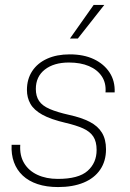

<svg xmlns="http://www.w3.org/2000/svg" viewBox="-20 -747 525 777"><path d="M215 10Q168 10 132 -2Q96 -14 72 -36.5Q48 -59 36.5 -90.5Q25 -122 27 -161H62Q59 -118 77.5 -87Q96 -56 131.5 -39.5Q167 -23 214 -23Q298 -23 334.5 -55.5Q371 -88 371 -140Q371 -174 357.5 -194.5Q344 -215 316 -227.5Q288 -240 245 -250Q185 -264 151 -283Q117 -302 103 -327Q89 -352 89 -383Q89 -427 110.5 -459.5Q132 -492 171 -509.5Q210 -527 262 -527Q319 -527 360 -507.5Q401 -488 423.5 -453.5Q446 -419 444 -373H407Q410 -411 392 -438Q374 -465 340 -479.5Q306 -494 259 -494Q198 -494 161.5 -465.5Q125 -437 125 -387Q125 -358 138 -338.5Q151 -319 181 -306Q211 -293 260 -282Q310 -271 343 -254Q376 -237 392.5 -210Q409 -183 409 -143Q409 -95 385.5 -60.5Q362 -26 318.5 -8Q275 10 215 10ZM263 -591 359 -727H402L295 -591Z"/></svg>

Font: Mona Sans ExtraLight
Style: Italic
Weight: 200
Italic angle: -11.6951°
Designer: Deni Anggara
Foundry: GitHub
Version: Version 2.000